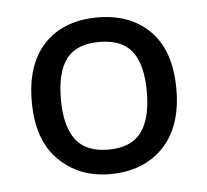

<svg xmlns="http://www.w3.org/2000/svg" viewBox="-36 -759 447 414"><g transform="rotate(-5 188.0 -552.5)"><path d="M345 -553Q345 -472 302 -427.5Q259 -383 187 -383Q120 -383 76 -426.5Q32 -470 32 -553Q32 -635 74 -678.5Q116 -722 189 -722Q260 -722 302.5 -679Q345 -636 345 -553ZM95 -553Q95 -495 117 -465.5Q139 -436 188 -436Q237 -436 259 -465.5Q281 -495 281 -553Q281 -612 259 -640.5Q237 -669 188 -669Q139 -669 117 -640.5Q95 -612 95 -553Z"/></g></svg>

Font: Noto Sans Lepcha
Style: Regular
Weight: 400
Designer: Monotype Design Team
Foundry: Monotype Imaging Inc.
Version: Version 2.006; ttfautohint (v1.8.4.7-5d5b)